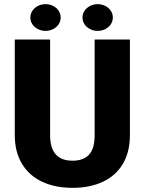

<svg xmlns="http://www.w3.org/2000/svg" viewBox="-20 -903 705 933"><path d="M201.2 -882.8Q221.2 -882.8 238 -874.3Q254.9 -865.7 264.9 -850.8Q274.9 -835.9 274.9 -817.9Q274.9 -799.8 264.9 -784.9Q254.9 -770 238 -761.5Q221.2 -752.9 201.2 -752.9Q181.2 -752.9 164.3 -761.5Q147.5 -770 137.5 -784.9Q127.4 -799.8 127.4 -817.9Q127.4 -835.9 137.5 -850.8Q147.5 -865.7 164.3 -874.3Q181.2 -882.8 201.2 -882.8ZM454.6 -882.8Q474.6 -882.8 491.5 -874.3Q508.3 -865.7 518.3 -850.8Q528.3 -835.9 528.3 -817.9Q528.3 -799.8 518.3 -784.9Q508.3 -770 491.5 -761.5Q474.6 -752.9 454.6 -752.9Q435.1 -752.9 418 -761.5Q400.9 -770 390.9 -784.9Q380.9 -799.8 380.9 -817.9Q380.9 -835.9 390.9 -850.8Q400.9 -865.7 418 -874.3Q435.1 -882.8 454.6 -882.8ZM439.9 -710.9H611.3V-246.6Q611.3 -164.6 577.1 -106.9Q543 -49.3 480 -19.8Q417 9.8 332.5 9.8Q248 9.8 184.8 -19.8Q121.6 -49.3 86.7 -107.2Q51.8 -165 51.8 -246.6V-710.9H223.6V-238.8Q226.6 -122.1 332.5 -122.1Q386.2 -122.1 413.1 -151.9Q439.9 -181.6 439.9 -246.6Z"/></svg>

Font: Mardoto Black
Style: Regular
Weight: 900
Designer: Christian Robertson, Vahan Hovhannisyan
Foundry: Google
Version: Version 1.000